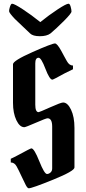

<svg xmlns="http://www.w3.org/2000/svg" viewBox="-20 -1004 465 1034"><path d="M111 -319Q86 -319 68 -357Q50 -395 50 -450V-658Q50 -677 155 -723.5Q260 -770 276 -770Q288 -770 310 -730Q315 -720 324.5 -703Q334 -686 340 -675Q353 -651 373 -651V-631Q357 -624 330 -610Q267 -575 262 -575Q247 -575 224.5 -634Q202 -693 188 -693Q170 -693 170 -663V-440Q170 -400 188 -400Q192 -400 250 -426Q308 -452 320 -452Q344 -452 362.5 -413.5Q381 -375 381 -315V-102Q381 -83 266.5 -36.5Q152 10 135 10Q128 10 119 -7Q110 -24 95.5 -55.5Q81 -87 69.5 -108Q58 -129 38 -129V-149Q54 -156 80 -170Q144 -205 149 -205Q164 -205 191.5 -136Q219 -67 233 -67Q243 -67 252 -75Q261 -83 261 -97V-322Q261 -367 236 -367Q228 -367 173 -343Q118 -319 111 -319ZM252 -824Q232 -809 194.5 -809Q157 -809 142 -824Q130 -836 102 -862Q74 -888 60 -902Q29 -935 29 -943.5Q29 -952 32 -962Q38 -984 45 -984Q57 -984 103.5 -953.5Q150 -923 197 -885Q244 -923 290.5 -953.5Q337 -984 349 -984Q356 -984 360.5 -968Q365 -952 365 -942Q365 -932 324 -891Q283 -850 252 -824Z"/></svg>

Font: Pirata One
Style: Regular
Weight: 400
Designer: Rodrigo Fuenzalida, Nicolas Massi
Foundry: Rodrigo Fuenzalida, Nicolas Massi
Version: Version 1.001